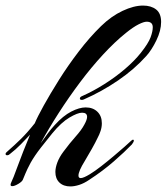

<svg xmlns="http://www.w3.org/2000/svg" viewBox="-37 -669 599 690"><path d="M216 1Q191 1 176.5 -13Q162 -27 162 -51Q162 -66 169 -85Q176 -104 191 -124Q214 -155 235 -178.5Q256 -202 266 -221Q276 -239 276 -249Q276 -264 258 -264Q242 -264 212.5 -246.5Q183 -229 151 -190Q133 -168 110 -138.5Q87 -109 73 -84Q67 -73 61.5 -61.5Q56 -50 45 -23Q42 -16 28.5 -8Q15 0 7 0Q1 0 1 -5Q1 -9 4 -15Q9 -24 26.5 -72Q44 -120 71 -185Q56 -169 38 -150.5Q20 -132 -2 -115Q-6 -111 -11 -111Q-17 -111 -17 -116Q-17 -120 -8 -127Q15 -147 38 -169.5Q61 -192 88 -226Q97 -248 120 -289.5Q143 -331 175 -382Q207 -433 246 -484Q285 -535 326 -575Q363 -611 403.5 -630Q444 -649 477 -649Q506 -649 524 -635Q542 -621 542 -590Q542 -559 525 -524Q508 -489 489 -468Q446 -420 387.5 -380Q329 -340 265 -312Q263 -311 261 -310.5Q259 -310 257 -310Q250 -310 250 -315Q250 -321 261 -325Q299 -342 338.5 -367Q378 -392 412 -421Q446 -450 469 -479Q496 -513 504 -534.5Q512 -556 512 -571Q512 -591 490 -591Q480 -591 461 -581.5Q442 -572 416 -551Q376 -519 333.5 -473Q291 -427 250.5 -373Q210 -319 174 -263Q138 -207 109 -154Q121 -171 134 -188.5Q147 -206 160 -220Q190 -253 219 -268Q248 -283 271 -283Q297 -283 313 -267.5Q329 -252 329 -226Q329 -212 324.5 -198.5Q320 -185 314 -174Q306 -157 293 -134Q280 -111 268 -91Q245 -54 245 -38Q245 -29 253 -29Q263 -29 286 -43Q304 -54 326.5 -71.5Q349 -89 371.5 -108Q394 -127 410.5 -141.5Q427 -156 432 -161Q438 -167 441 -167Q444 -167 444 -164Q444 -159 437 -150Q411 -123 372 -89Q333 -55 284 -23Q265 -10 247.5 -4.5Q230 1 216 1Z"/></svg>

Font: Arizonia
Style: Regular
Weight: 400
Designer: Robert E. Leuschke
Foundry: Robert E. Leuschke
Version: Version 1.010; ttfautohint (v1.8.4.7-5d5b)